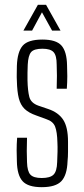

<svg xmlns="http://www.w3.org/2000/svg" viewBox="-20 -770 350 796"><path d="M153 6Q96 6 73.5 -19Q51 -44 50 -101Q49 -122 49 -147Q49 -172 51 -199H92Q91 -169 91 -144Q91 -119 92 -98Q93 -60 106 -46Q119 -32 153 -32Q188 -32 202 -46Q216 -60 217 -98Q218 -119 218.5 -140.5Q219 -162 218 -180Q217 -223 208.5 -245Q200 -267 172 -276L131 -291Q99 -302 82 -318.5Q65 -335 58 -362.5Q51 -390 50 -434Q49 -451 49.5 -465.5Q50 -480 50 -497Q52 -555 74 -580.5Q96 -606 156 -606Q213 -606 235 -581Q257 -556 258 -499Q259 -479 259 -454Q259 -429 257 -402H215Q216 -430 216 -456Q216 -482 215 -502Q215 -540 202 -554Q189 -568 156 -568Q121 -568 109 -554Q97 -540 95 -502Q94 -483 94 -468Q94 -453 94 -437Q95 -394 101.5 -368.5Q108 -343 139 -332L180 -318Q222 -304 242 -273.5Q262 -243 262 -182Q262 -163 262 -141Q262 -119 260 -101Q258 -44 234.5 -19Q211 6 153 6ZM77 -643 137 -750H171L231 -643H196L154 -719L113 -643Z"/></svg>

Font: Big Shoulders Display Light
Style: Regular
Weight: 300
Designer: Patric King
Foundry: XO Type Co
Version: Version 1.000; ttfautohint (v1.8.2)